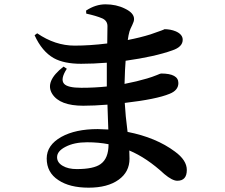

<svg xmlns="http://www.w3.org/2000/svg" viewBox="-20 -816 1040 888"><path d="M482 -149Q436 -158 383 -158Q323 -158 283 -137Q244 -117 244 -89Q244 -64 270 -49Q295 -34 335 -34Q413 -34 445 -57Q482 -83 482 -148ZM378 -767Q422 -796 468 -796Q518 -796 558 -776Q600 -756 600 -728Q600 -717 592 -701Q582 -681 579 -671Q574 -654 571 -631Q628 -642 676 -657Q746 -681 740 -681Q769 -681 793 -671Q825 -657 825 -632Q825 -599 777 -583Q696 -554 561 -535Q558 -502 556 -428Q613 -439 660 -453Q684 -460 706 -469Q722 -476 725 -476Q805 -476 805 -432Q805 -398 764 -382Q704 -357 557 -340Q560 -283 570 -206Q702 -180 789 -115Q844 -75 844 -30Q844 20 800 20Q777 20 740 -11Q659 -86 578 -120Q579 -107 579 -82Q579 -21 529 15Q478 52 390 52Q302 52 250 17Q196 -18 196 -83Q196 -145 264 -183Q329 -219 432 -219Q449 -219 481 -217Q481 -232 479 -272L477 -332Q415 -327 365 -327Q257 -327 222 -381Q185 -439 274 -508L289 -498Q258 -450 276 -429Q292 -410 356 -410Q417 -410 474 -416V-526Q411 -521 355 -521Q276 -521 229 -547Q174 -578 140 -653L152 -662Q235 -605 325 -605Q396 -605 476 -615L477 -695Q477 -720 453 -731Q425 -743 379 -753Z"/></svg>

Font: Source Han Serif JP
Style: Bold
Weight: 700
Designer: Ryoko NISHIZUKA  (kana & ideographs); Frank Grießhammer (Latin, Greek & Cyrillic); Wenlong ZHANG  (bopomofo); Sandoll Co
Foundry: Adobe Systems Incorporated
Version: Version 1.000;PS 1;hotconv 16.6.53;makeotf.lib2.5.65590